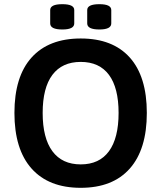

<svg xmlns="http://www.w3.org/2000/svg" viewBox="-20 -891 771 918"><path d="M455 -750Q397 -750 397 -779V-843Q397 -871 455 -871Q512 -871 512 -843V-779Q512 -750 455 -750ZM278 -750Q220 -750 220 -779V-843Q220 -871 278 -871Q335 -871 335 -843V-779Q335 -750 278 -750ZM366 7Q213 7 131 -85Q49 -177 49 -351Q49 -525 131 -616Q213 -707 366 -707Q519 -707 600.5 -616Q682 -525 682 -351Q682 -177 600.5 -85Q519 7 366 7ZM366 -105Q455 -105 501 -168Q547 -231 547 -351Q547 -471 501 -533Q455 -595 366 -595Q277 -595 230.5 -533Q184 -471 184 -351Q184 -231 230.5 -168Q277 -105 366 -105Z"/></svg>

Font: Asap SemiBold
Style: Regular
Weight: 600
Designer: Pablo Cosgaya
Foundry: Omnibus-Type
Version: Version 3.001; ttfautohint (v1.8.3)